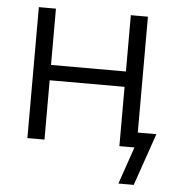

<svg xmlns="http://www.w3.org/2000/svg" viewBox="-50 -567 682 761"><g transform="rotate(5 291.5 -186.5)"><path d="M74 0V-521H142V-297H440V-521H508V0H440V-236H142V0ZM449 148 500 0H440V-60H582L510 148Z"/></g></svg>

Font: Raleway
Style: Regular
Weight: 400
Designer: Matt McInerney, Pablo Impallari, Rodrigo Fuenzalida
Foundry: Matt McInerney, Pablo Impallari, Rodrigo Fuenzalida
Version: Version 4.101;RELEASE